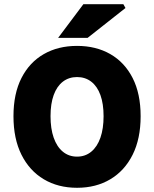

<svg xmlns="http://www.w3.org/2000/svg" viewBox="-20 -880 732 912"><path d="M346 12Q256 12 188 -28.5Q120 -69 82 -145Q44 -221 44 -328Q44 -435 82 -509.5Q120 -584 188 -623Q256 -662 346 -662Q436 -662 504 -623Q572 -584 610 -509.5Q648 -435 648 -328Q648 -221 610 -145Q572 -69 504 -28.5Q436 12 346 12ZM346 -136Q385 -136 413.5 -159.5Q442 -183 457 -226Q472 -269 472 -328Q472 -387 457 -428.5Q442 -470 413.5 -492Q385 -514 346 -514Q307 -514 278.5 -492Q250 -470 235 -428.5Q220 -387 220 -328Q220 -269 235 -226Q250 -183 278.5 -159.5Q307 -136 346 -136ZM256 -700 376 -860H566L576 -842L396 -700Z"/></svg>

Font: Mada Black
Style: Regular
Weight: 900
Designer: Khaled Hosny
Version: Version 1.5